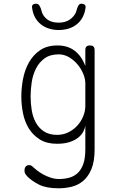

<svg xmlns="http://www.w3.org/2000/svg" viewBox="-20 -805 640 1035"><path d="M440 -128Q438 -113 429 -95.5Q420 -78 402 -63.5Q384 -49 356 -39.5Q328 -30 287 -30Q232 -30 195 -53Q158 -76 135.5 -112.5Q113 -149 104 -194.5Q95 -240 95 -285Q95 -330 104 -378.5Q113 -427 135.5 -467.5Q158 -508 195.5 -534Q233 -560 290 -560Q345 -560 382.5 -531.5Q420 -503 440 -449V-535Q440 -548 446 -554Q452 -560 465 -560Q478 -560 484 -554Q490 -548 490 -535V0Q490 65 473 106Q456 147 428.5 170Q401 193 366.5 201.5Q332 210 296 210Q230 210 191 190.5Q152 171 128 147Q119 137 115.5 130.5Q112 124 112 114Q112 108 113.5 102.5Q115 97 118.5 93Q122 89 126.5 87Q131 85 137 85Q142 85 147 87Q152 89 160 97Q166 103 179.5 113.5Q193 124 211.5 134.5Q230 145 252.5 152.5Q275 160 298 160Q327 160 353 153Q379 146 398.5 128Q418 110 429 79Q440 48 440 0ZM288 -78Q321 -78 349 -92Q377 -106 397 -128Q417 -150 428.5 -178Q440 -206 440 -234V-355Q440 -381 428 -409Q416 -437 396 -460Q376 -483 350.5 -497.5Q325 -512 297 -512Q250 -512 220.5 -490.5Q191 -469 174 -435.5Q157 -402 151 -362Q145 -322 145 -285Q145 -248 151 -211Q157 -174 173 -144.5Q189 -115 217 -96.5Q245 -78 288 -78ZM153 -763Q151 -774 157 -779.5Q163 -785 174 -785Q181 -785 185.5 -782Q190 -779 193 -774Q200 -763 204.5 -744.5Q209 -726 223 -711Q248 -683 296 -683Q343 -683 370 -711Q387 -728 391.5 -745.5Q396 -763 402 -774Q405 -779 408.5 -782Q412 -785 419 -785Q430 -785 436.5 -779.5Q443 -774 441 -763Q435 -714 403 -682Q364 -644 297 -643Q230 -644 191 -682Q159 -714 153 -763Z"/></svg>

Font: Maple Mono Thin
Style: Regular
Weight: 250
Monospace: yes
Designer: subframe7536
Version: Version 7.000